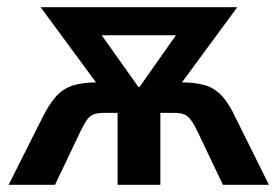

<svg xmlns="http://www.w3.org/2000/svg" viewBox="-20 -514 772 534"><path d="M4 0 98 -187Q117 -225 136 -246Q155 -267 182 -276Q209 -285 253 -285H291L269 -255L93 -494H640L464 -255L442 -285H481Q523 -285 550 -277Q577 -269 597 -247.5Q617 -226 635 -187L728 0H600L530 -147Q520 -168 511.5 -179.5Q503 -191 493 -195.5Q483 -200 466 -200H426V0H307V-200H267Q250 -200 239.5 -195.5Q229 -191 221 -179.5Q213 -168 203 -147L133 0ZM365 -272H368L494 -451L497 -416H235L238 -451Z"/></svg>

Font: Nunito Sans 10pt Condensed
Style: Bold
Weight: 700
Width: 3
Designer: Vernon Adams
Foundry: Vernon Adams
Version: Version 3.101;gftools[0.9.27]